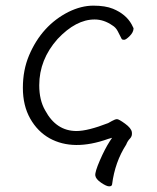

<svg xmlns="http://www.w3.org/2000/svg" viewBox="-20 -501 556 680"><path d="M140 -110Q179 -37 251 -37Q291 -37 363 -65Q365 -66 376.5 -72.5Q388 -79 394.5 -79Q401 -79 423 -63Q445 -47 447 -33Q449 -19 440.5 -10.5Q432 -2 427 11Q387 73 377 152Q376 159 366.5 159Q357 159 338 146Q319 133 317.5 120.5Q316 108 333.5 67.5Q351 27 369 -1L377 -13L363 -9Q240 35 156 -11Q113 -35 87 -81Q61 -127 61 -190Q61 -253 83 -305Q128 -411 223 -459Q268 -481 310.5 -481Q353 -481 380 -470Q426 -451 446 -415Q452 -404 453 -401Q453 -387 439.5 -373.5Q426 -360 419.5 -360Q413 -360 411 -363Q404 -377 397 -390.5Q390 -404 378 -411Q348 -432 315 -432Q249 -432 184 -363Q119 -290 119 -199Q119 -146 140 -110Z"/></svg>

Font: LXGW WenKai Light
Style: Regular
Weight: 300
Designer: LXGW / Fontworks Inc.
Foundry: LXGW / Fontworks Inc.
Version: Version 1.501; October 10, 2024